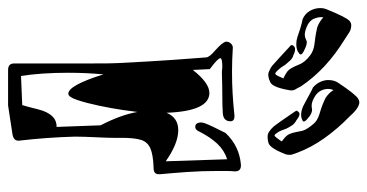

<svg xmlns="http://www.w3.org/2000/svg" viewBox="-331 -673 909 475"><g transform="rotate(90 123.5 -435.5)"><path d="M59 -1Q43 -1 43 -16Q43 -136 43 -200.5Q43 -265 42 -274Q41 -294 38 -348Q35 -402 28 -491Q28 -499 9 -515Q-9 -531 -11 -540Q-11 -547 -6.5 -552Q-2 -557 4 -557Q19 -556 34 -555.5Q49 -555 64 -555Q117 -555 171 -561H174Q186 -561 186 -551Q186 -532 162 -532Q147 -531 123.5 -531Q100 -531 68 -530Q67 -530 63 -530Q59 -530 52 -531Q30 -531 30 -526Q30 -520 57 -500L59 -458Q91 -499 116 -499Q161 -499 165 -393Q177 -422 208 -422Q241 -422 285 -391L280 -543Q258 -536 241.5 -518.5Q225 -501 211 -473Q207 -464 200 -464Q189 -464 189 -479Q189 -482 191 -488Q196 -502 215 -539Q247 -573 293 -577H296Q310 -577 310 -562Q309 -551 309 -540.5Q309 -530 309 -519Q309 -479 311.5 -444Q314 -409 317 -377V-374Q317 -361 302 -361Q269 -360 253 -353Q237 -346 232 -329.5Q227 -313 227 -282Q227 -275 227 -261.5Q227 -248 226 -228Q225 -208 224.5 -192.5Q224 -177 224 -166Q225 -131 227.5 -96.5Q230 -62 234 -28V-26Q234 -15 219 -12L147 -1ZM74 -33 146 -36Q150 -49 153 -61.5Q156 -74 160 -87Q173 -122 200 -121L196 -230Q170 -280 163 -321Q162 -311 158 -284Q154 -257 147.5 -226Q141 -195 133.5 -172.5Q126 -150 118 -150Q97 -150 70 -237Q68 -215 67 -193.5Q66 -172 66 -150Q66 -116 68 -87Q70 -58 74 -33ZM225 -643Q218 -643 213 -646Q205 -651 199 -658Q192 -667 183 -680Q174 -693 163 -709Q158 -716 161 -717Q164 -722 168 -722Q174 -722 184 -714Q192 -710 196.5 -703Q201 -696 204 -690Q209 -675 213 -669Q217 -663 219 -661Q220 -661 220.5 -660.5Q221 -660 221 -660Q223 -660 229 -668L236 -678Q226 -685 220.5 -692Q215 -699 211 -722Q210 -731 205 -739.5Q200 -748 193 -756Q185 -766 169 -771Q152 -776 142.5 -780Q133 -784 129 -786Q115 -795 109 -806Q106 -800 106 -792Q106 -784 110 -775.5Q114 -767 123 -761Q137 -752 147 -752Q153 -752 156 -753H158Q164 -753 172 -748Q194 -732 183 -729Q177 -726 170 -726Q157 -726 143 -734Q121 -746 111.5 -751Q102 -756 104 -754Q94 -762 89 -772.5Q84 -783 84 -793Q84 -808 91 -818Q119 -860 130 -867Q135 -870 139 -870Q145 -870 153 -865Q155 -864 160.5 -859.5Q166 -855 173 -847Q204 -817 227.5 -784Q251 -751 264 -716L267 -707Q269 -703 269 -700.5Q269 -698 269 -696Q269 -690 267 -686Q252 -648 239 -645Q235 -644 231.5 -643.5Q228 -643 225 -643ZM64 -646Q60 -648 56.5 -649.5Q53 -651 48 -655Q39 -663 27.5 -673.5Q16 -684 2 -697Q-4 -701 -2 -705Q1 -711 8 -711Q14 -711 22 -707Q30 -705 36 -698.5Q42 -692 46 -687Q54 -674 59 -669Q64 -664 67 -662H68Q71 -662 75 -671L80 -682Q69 -687 62 -692.5Q55 -698 46 -720Q40 -736 22 -749Q11 -757 -5 -759Q-23 -761 -33 -763Q-43 -765 -47 -766Q-62 -772 -71 -781Q-73 -771 -68 -758.5Q-63 -746 -48 -740Q-36 -735 -28 -735Q-22 -735 -14 -739Q-13 -740 -9 -740Q-4 -740 3 -737Q28 -727 18 -721Q10 -714 -5 -714Q-14 -714 -23 -717Q-46 -725 -56.5 -727.5Q-67 -730 -65 -729Q-80 -735 -87 -747.5Q-94 -760 -94 -773Q-94 -782 -91 -789Q-72 -836 -63 -845Q-58 -850 -51 -850Q-48 -850 -45.5 -849.5Q-43 -849 -40 -848Q-36 -847 -17 -834Q58 -788 100 -725Q101 -723 102 -721Q103 -719 104 -717Q109 -710 109.5 -705Q110 -700 109 -696Q102 -656 90 -650Q74 -642 64 -646Z"/></g></svg>

Font: Moo Lah Lah
Style: Regular
Weight: 400
Designer: Robert E. Leuschke
Foundry: Robert E. Leuschke
Version: Version 1.010; ttfautohint (v1.8.3)